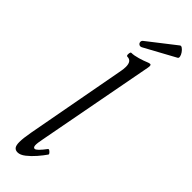

<svg xmlns="http://www.w3.org/2000/svg" viewBox="-303 -890 906 906"><g transform="rotate(45 150.0 -437.5)"><path d="M77 13Q62 13 55 3.5Q48 -6 48 -28Q48 -41 50 -58Q52 -75 56 -97L148 -594Q151 -608 152 -617.5Q153 -627 153 -634Q153 -673 124 -673Q117 -673 118 -686Q119 -699 124 -699Q142 -699 167.5 -706.5Q193 -714 209 -721Q218 -725 224 -725Q233 -725 229 -705L118 -117Q111 -83 112 -69.5Q113 -56 122 -56Q134 -56 167 -100Q171 -105 180.5 -96Q190 -87 187 -83Q174 -64 154.5 -41.5Q135 -19 114.5 -3Q94 13 77 13ZM143 -754Q133 -748 125.5 -752.5Q118 -757 117.5 -765.5Q117 -774 126 -780L262 -886Q267 -890 275 -884.5Q283 -879 290 -869Q297 -859 299 -849.5Q301 -840 295 -837Z"/></g></svg>

Font: Junicode Two Beta Condensed
Style: Italic
Weight: 400
Width: 3
Italic angle: -9°
Version: Version 1.053; ttfautohint (v1.8.4)